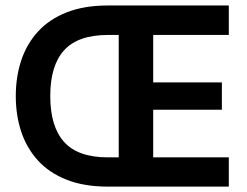

<svg xmlns="http://www.w3.org/2000/svg" viewBox="-20 -694 918 714"><path d="M421.5 -564V-108.8H381.5Q270.1 -108.8 218.5 -166Q166.9 -223.1 166.9 -336.8Q166.9 -450.4 218.5 -507.2Q270.1 -564 381.5 -564ZM549.7 -564H830.9V-673.6H381.5Q292.5 -673.6 227.6 -647.9Q162.7 -622.2 120.8 -576.1Q79 -530 58.8 -468.9Q38.7 -407.8 38.7 -336.8Q38.7 -265.7 58.8 -204.7Q79 -143.6 120.8 -97.5Q162.7 -51.4 227.6 -25.7Q292.5 0 381.5 0H830.9V-108.8H549.7V-285.9H805.1V-387.7H549.7Z"/></svg>

Font: Estedad-VF-FD Black
Style: Regular
Weight: 900
Designer: Amin Abedi
Version: Version 4.000